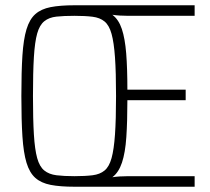

<svg xmlns="http://www.w3.org/2000/svg" viewBox="-20 -708 797 728"><path d="M262 0Q208 0 172 -7Q136 -14 114 -33.5Q92 -53 80.5 -91Q69 -129 65 -191Q61 -253 61 -344Q61 -436 65 -497.5Q69 -559 80.5 -597Q92 -635 114 -654.5Q136 -674 172 -681Q208 -688 262 -688H718V-648H466Q449 -648 434 -649Q419 -650 406 -652Q430 -634 442 -598Q454 -562 458.5 -505.5Q463 -449 463 -368H684V-328H463Q463 -247 459 -188Q455 -129 442.5 -91.5Q430 -54 406 -36Q419 -38 434 -39Q449 -40 466 -40H718V0ZM262 -40Q303 -40 331 -43.5Q359 -47 376.5 -61.5Q394 -76 403 -108.5Q412 -141 416 -198Q420 -255 420 -344Q420 -434 416 -490.5Q412 -547 403 -579.5Q394 -612 376.5 -626.5Q359 -641 331 -644.5Q303 -648 262 -648Q222 -648 194 -645Q166 -642 148 -627.5Q130 -613 121 -581Q112 -549 108.5 -491.5Q105 -434 105 -344Q105 -255 108.5 -198Q112 -141 121 -108.5Q130 -76 148 -61.5Q166 -47 194 -43.5Q222 -40 262 -40Z"/></svg>

Font: Saira Condensed ExtraLight
Style: Regular
Weight: 250
Width: 3
Designer: Hector Gatti with collaboration of the Omnibus-Type team
Foundry: Omnibus-Type
Version: Version 1.101